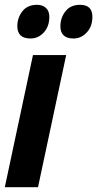

<svg xmlns="http://www.w3.org/2000/svg" viewBox="-29 -778 404 798"><path d="M-9 0 108 -549H246L129 0ZM277 -618Q222 -618 222 -669Q222 -704 243 -731Q264 -758 304 -758Q355 -758 355 -708Q355 -668 331.5 -643Q308 -618 277 -618ZM98 -618Q43 -618 43 -669Q43 -704 64 -731Q85 -758 125 -758Q148 -758 162 -745Q176 -732 176 -708Q176 -668 153 -643Q130 -618 98 -618Z"/></svg>

Font: Noto Sans ExtraCondensed ExtraBold
Style: Italic
Weight: 800
Width: 2
Italic angle: -12°
Designer: Monotype Design Team
Foundry: Monotype Imaging Inc.
Version: Version 2.013; ttfautohint (v1.8.4.7-5d5b)